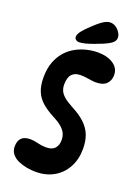

<svg xmlns="http://www.w3.org/2000/svg" viewBox="-170 -987 771 1062"><g transform="rotate(20 216.0 -456.0)"><path d="M181 3Q156 3 128.5 -2Q101 -7 77.5 -17.5Q54 -28 39.5 -46Q25 -64 25 -90Q25 -122 41.5 -139.5Q58 -157 94 -157Q114 -157 139 -150.5Q164 -144 189 -144Q224 -144 240.5 -162Q257 -180 257 -211Q257 -232 249.5 -249Q242 -266 223.5 -282.5Q205 -299 172 -316Q128 -339 99.5 -364Q71 -389 57.5 -422.5Q44 -456 44 -504Q44 -556 59 -595Q74 -634 98.5 -661Q123 -688 154 -704.5Q185 -721 217.5 -728.5Q250 -736 280 -736Q336 -736 371.5 -712.5Q407 -689 407 -648Q407 -616 387 -596Q367 -576 325 -576Q314 -576 300 -578Q286 -580 269 -582.5Q252 -585 232 -585Q200 -585 182.5 -566Q165 -547 165 -505Q165 -486 172 -469.5Q179 -453 197.5 -437Q216 -421 250 -403Q300 -377 329.5 -348.5Q359 -320 372 -285.5Q385 -251 385 -206Q385 -144 359 -96.5Q333 -49 287 -23Q241 3 181 3ZM135 -775Q135 -791 151 -811Q167 -831 194 -856Q224 -885 247 -900Q270 -915 288 -915Q308 -915 323 -904Q338 -893 347 -878Q356 -863 356 -850Q356 -831 339 -817.5Q322 -804 293 -792Q269 -782 244 -773Q219 -764 198 -758.5Q177 -753 163 -753Q150 -753 142.5 -759.5Q135 -766 135 -775Z"/></g></svg>

Font: DynaPuff Condensed
Style: Regular
Weight: 400
Width: 3
Designer: Toshi Omagari, Jennifer Daniel
Foundry: Google Fonts
Version: Version 2.000